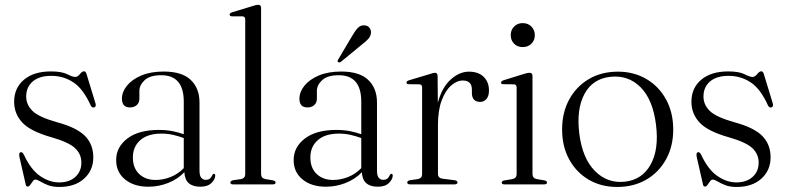

<svg xmlns="http://www.w3.org/2000/svg" viewBox="-20 -750 3202 781"><path d="M220.5 -8Q261.5 -8 286.2 -30.2Q311 -52.5 311 -88.5Q311 -123.5 285.2 -147.5Q259.5 -171.5 190 -191.5Q104.5 -215.5 71 -251.2Q37.5 -287 37.5 -336Q37.5 -392 77.5 -425.8Q117.5 -459.5 187 -459.5Q231 -459.5 253.2 -448.2Q275.5 -437 285.5 -437Q296 -437 305 -448.5Q314 -460 321.5 -460Q328 -460 331.5 -450.5L368 -331Q372.5 -317 364 -313.5Q355.5 -310 349.5 -320Q318.5 -389 278.2 -415.2Q238 -441.5 189 -441.5Q139.5 -441.5 113 -418.5Q86.5 -395.5 86.5 -357.5Q86.5 -324 112.2 -298.8Q138 -273.5 213 -252.5Q292.5 -231 326 -196.8Q359.5 -162.5 359.5 -110Q359.5 -57 322 -23.2Q284.5 10.5 221.5 10.5Q193.5 10.5 174.8 3Q156 -4.5 143.8 -12Q131.5 -19.5 124 -19.5Q118 -19.5 113 -12.2Q108 -5 103 2Q98 9 93 9Q86 9 84.5 0L59.5 -109.5Q55.5 -128 63 -130.5Q70.5 -133.5 77 -121Q105.5 -59.5 143.5 -33.8Q181.5 -8 220.5 -8Z M452.5 -99Q452.5 -151.5 498 -186.5Q543.5 -221.5 626.5 -221.5Q657 -221.5 681.8 -216.5Q706.5 -211.5 727.5 -204V-336.5Q727.5 -444 636 -444Q590 -444 568.5 -424Q547 -404 547 -380.5V-349Q547 -332 536.2 -322.5Q525.5 -313 508.5 -313Q476 -313 476 -348.5Q476 -376 496.2 -401.2Q516.5 -426.5 554.5 -442.8Q592.5 -459 646 -459Q720 -459 755.8 -425Q791.5 -391 791.5 -333V-56.5Q791.5 -35.5 798.5 -27Q805.5 -18.5 816.5 -18.5Q828.5 -18.5 834.5 -24.2Q840.5 -30 843.5 -37.5Q846 -43 850 -43Q855.5 -43 855.5 -35.5Q855.5 -21 840.2 -5.8Q825 9.5 795 9.5Q732.5 9.5 730 -49.5Q702.5 -21 664 -5.8Q625.5 9.5 583.5 9.5Q525 9.5 488.8 -20Q452.5 -49.5 452.5 -99ZM520.5 -109.5Q520.5 -66.5 546.2 -42.2Q572 -18 612.5 -18Q644 -18 674 -30Q704 -42 727.5 -66V-188.5Q707 -196 684.8 -201.2Q662.5 -206.5 636.5 -206.5Q581 -206.5 550.8 -180Q520.5 -153.5 520.5 -109.5Z M1042 -718V-42Q1042 -25 1059.5 -21.5L1090 -16.5Q1101 -14.5 1101 -7.5Q1101 0 1089.5 0H927.5Q917 0 917 -7.5Q917 -14 928.5 -17L960 -21.5Q977.5 -25 977.5 -41.5V-670.5Q977.5 -683 966.5 -683.5H923Q914 -684.5 914 -690.5Q914 -696.5 924 -700L1008 -725.5Q1022.5 -730.5 1029.5 -730.5Q1042 -730.5 1042 -718Z M1174.5 -99Q1174.5 -151.5 1220 -186.5Q1265.5 -221.5 1348.5 -221.5Q1379 -221.5 1403.8 -216.5Q1428.5 -211.5 1449.5 -204V-336.5Q1449.5 -444 1358 -444Q1312 -444 1290.5 -424Q1269 -404 1269 -380.5V-349Q1269 -332 1258.2 -322.5Q1247.5 -313 1230.5 -313Q1198 -313 1198 -348.5Q1198 -376 1218.2 -401.2Q1238.5 -426.5 1276.5 -442.8Q1314.5 -459 1368 -459Q1442 -459 1477.8 -425Q1513.5 -391 1513.5 -333V-56.5Q1513.5 -35.5 1520.5 -27Q1527.5 -18.5 1538.5 -18.5Q1550.5 -18.5 1556.5 -24.2Q1562.5 -30 1565.5 -37.5Q1568 -43 1572 -43Q1577.5 -43 1577.5 -35.5Q1577.5 -21 1562.2 -5.8Q1547 9.5 1517 9.5Q1454.5 9.5 1452 -49.5Q1424.5 -21 1386 -5.8Q1347.5 9.5 1305.5 9.5Q1247 9.5 1210.8 -20Q1174.5 -49.5 1174.5 -99ZM1242.5 -109.5Q1242.5 -66.5 1268.2 -42.2Q1294 -18 1334.5 -18Q1366 -18 1396 -30Q1426 -42 1449.5 -66V-188.5Q1429 -196 1406.8 -201.2Q1384.5 -206.5 1358.5 -206.5Q1303 -206.5 1272.8 -180Q1242.5 -153.5 1242.5 -109.5ZM1412 -603Q1424 -624 1435.2 -636Q1446.5 -648 1462 -647Q1476 -646 1483 -636.8Q1490 -627.5 1489 -616.5Q1488 -603 1478.2 -592Q1468.5 -581 1453 -569.5L1366 -498Q1359.5 -494 1355 -498Q1351 -501 1356 -508.5Z M1760 -441 1761 -332Q1777.5 -394 1813 -426.2Q1848.5 -458.5 1887.5 -458.5Q1926 -458.5 1947.5 -437.5Q1969 -416.5 1969 -382Q1969 -359.5 1959 -347.5Q1949 -335.5 1933.5 -335.5Q1900 -335.5 1899.5 -371.5V-385.5Q1899.5 -422.5 1862.5 -422.5Q1838.5 -422.5 1815.2 -402.2Q1792 -382 1776.8 -341.8Q1761.5 -301.5 1761.5 -242.5V-42.5Q1761.5 -25.5 1780.5 -23L1829 -17Q1841 -15 1841 -8Q1841 0 1829 0H1648Q1636.5 0 1636.5 -8Q1636.5 -14.5 1648 -17L1679.5 -21.5Q1697 -25 1697 -41V-394.5Q1697 -406.5 1686 -407L1642.5 -407.5Q1633.5 -408 1633.5 -414.5Q1633.5 -420 1644 -423.5L1727.5 -448.5Q1743 -454 1749.5 -454Q1759.5 -454 1760 -441Z M2106 -558.5Q2085 -558.5 2071.2 -572.2Q2057.5 -586 2057.5 -607Q2057.5 -628 2071.2 -642Q2085 -656 2106 -656Q2128 -656 2141.8 -641.8Q2155.5 -627.5 2155.5 -607Q2155.5 -586 2141.5 -572.2Q2127.5 -558.5 2106 -558.5ZM2146 -441.5V-42Q2146 -25 2163.5 -21.5L2194 -16.5Q2205 -14.5 2205 -7.5Q2205 0 2193.5 0H2031.5Q2021 0 2021 -7.5Q2021 -13.5 2031 -16L2064 -21.5Q2081.5 -25 2081.5 -41.5V-394Q2081.5 -406.5 2070.5 -407L2027 -407.5Q2018 -408 2018 -414Q2018 -419.5 2028 -423.5L2112 -449.5Q2126.5 -454 2133.5 -454Q2146 -454 2146 -441.5Z M2493.5 -458.5Q2558.5 -458.5 2609.5 -428.5Q2660.5 -398.5 2689.5 -345.2Q2718.5 -292 2718.5 -223Q2718.5 -154.5 2689.2 -101.8Q2660 -49 2608.8 -19.2Q2557.5 10.5 2490.5 10.5Q2425 10.5 2374.5 -19.2Q2324 -49 2295.2 -101.8Q2266.5 -154.5 2266.5 -223.5Q2266.5 -292 2295.2 -345Q2324 -398 2375 -428.2Q2426 -458.5 2493.5 -458.5ZM2522 -11Q2591.5 -18.5 2626.2 -80Q2661 -141.5 2648.5 -242Q2636 -344.5 2585.8 -395Q2535.5 -445.5 2463 -437.5Q2391 -430 2357.5 -367.8Q2324 -305.5 2336.5 -206Q2349 -106 2400 -54.5Q2451 -3 2522 -11Z M2975.5 -8Q3016.5 -8 3041.2 -30.2Q3066 -52.5 3066 -88.5Q3066 -123.5 3040.2 -147.5Q3014.5 -171.5 2945 -191.5Q2859.5 -215.5 2826 -251.2Q2792.5 -287 2792.5 -336Q2792.5 -392 2832.5 -425.8Q2872.5 -459.5 2942 -459.5Q2986 -459.5 3008.2 -448.2Q3030.5 -437 3040.5 -437Q3051 -437 3060 -448.5Q3069 -460 3076.5 -460Q3083 -460 3086.5 -450.5L3123 -331Q3127.5 -317 3119 -313.5Q3110.5 -310 3104.5 -320Q3073.5 -389 3033.2 -415.2Q2993 -441.5 2944 -441.5Q2894.5 -441.5 2868 -418.5Q2841.5 -395.5 2841.5 -357.5Q2841.5 -324 2867.2 -298.8Q2893 -273.5 2968 -252.5Q3047.5 -231 3081 -196.8Q3114.5 -162.5 3114.5 -110Q3114.5 -57 3077 -23.2Q3039.5 10.5 2976.5 10.5Q2948.5 10.5 2929.8 3Q2911 -4.5 2898.8 -12Q2886.5 -19.5 2879 -19.5Q2873 -19.5 2868 -12.2Q2863 -5 2858 2Q2853 9 2848 9Q2841 9 2839.5 0L2814.5 -109.5Q2810.5 -128 2818 -130.5Q2825.5 -133.5 2832 -121Q2860.5 -59.5 2898.5 -33.8Q2936.5 -8 2975.5 -8Z"/></svg>

Font: Fraunces 72pt S000 Light
Style: Regular
Weight: 300
Version: Version 1.000; ttfautohint (v1.8.3)